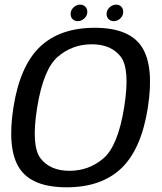

<svg xmlns="http://www.w3.org/2000/svg" viewBox="-20 -800 695 825"><path d="M266.2 4.8Q415.4 4.8 501.3 -76.9Q587.2 -158.7 615.3 -337.5Q642.9 -515.6 589.5 -598.1Q536.1 -680.6 386.9 -680.6Q237.6 -680.6 151.6 -598.7Q65.6 -516.7 37.5 -337.5Q10 -159.5 63.3 -77.3Q116.7 4.8 266.2 4.8ZM278.7 -66.1Q195.3 -66.1 154.3 -119.6Q113.3 -173 139.6 -337.5Q166.5 -503.2 228.8 -556.5Q291.1 -609.7 374.4 -609.7Q457.5 -609.7 498.7 -556.5Q539.9 -503.2 513.3 -337.5Q486.6 -172.7 424.2 -119.4Q361.8 -66.1 278.7 -66.1ZM314.2 -709.1Q329.7 -709.1 342.4 -720.9Q355.2 -732.7 355.2 -749.3Q355.2 -762.7 346.4 -771.4Q337.7 -780.1 324.6 -780.1Q308.8 -780.1 296.1 -768.3Q283.5 -756.5 283.5 -739.8Q283.5 -726.5 292 -717.8Q300.5 -709.1 314.2 -709.1ZM468.6 -709.1Q484.7 -709.1 497.1 -720.9Q509.5 -732.7 509.5 -749.3Q509.5 -762.7 501.1 -771.4Q492.8 -780.1 479 -780.1Q463.4 -780.1 450.7 -768.3Q438 -756.5 438 -739.8Q438 -726.5 446.8 -717.8Q455.5 -709.1 468.6 -709.1Z"/></svg>

Font: Anybody Thin
Style: Italic
Weight: 100
Italic angle: -10°
Designer: Tyler Finck
Foundry: Etcetera Type Company
Version: Version 1.114;gftools[0.9.25]